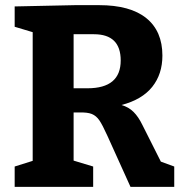

<svg xmlns="http://www.w3.org/2000/svg" viewBox="-20 -726 713 746"><path d="M657 -79V0H487L397 -199Q378 -241 366 -258.5Q354 -276 337 -283Q320 -290 288 -289H266V-102L342 -79V0H37V-79L107 -101V-601L37 -622V-701L272 -706H365Q486 -706 548.5 -655.5Q611 -605 611 -510Q611 -438 571.5 -388.5Q532 -339 452 -318Q480 -310 499 -291Q518 -272 533 -241L605 -98ZM449 -491Q449 -593 345 -593H266V-383H320Q449 -383 449 -491Z"/></svg>

Font: Bitter Pro OGT
Style: Bold
Weight: 700
Designer: Sol Matas, and Bitter project Authors
Foundry: Sol Matas
Version: Version 2.110